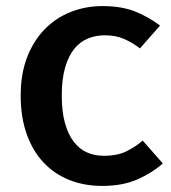

<svg xmlns="http://www.w3.org/2000/svg" viewBox="-20 -598 562 631"><path d="M321 -86Q366 -86 396 -101Q426 -116 449 -136L515 -61Q482 -31 433 -9Q384 13 316 13Q257 13 208 -6.5Q159 -26 123.5 -63.5Q88 -101 68 -156.5Q48 -212 48 -284Q48 -355 69 -409.5Q90 -464 126.5 -501.5Q163 -539 212 -558.5Q261 -578 317 -578Q378 -578 422 -561Q466 -544 506 -514L440 -439Q412 -460 385.5 -471Q359 -482 324 -482Q295 -482 269 -471.5Q243 -461 224 -437.5Q205 -414 194 -376Q183 -338 183 -284Q183 -231 193.5 -193.5Q204 -156 222.5 -132Q241 -108 266 -97Q291 -86 321 -86Z"/></svg>

Font: Qnwhxotralxmqkhsjrfbfhwcoqn
Style: Regular
Weight: 500
Designer: Carrois Corporate & Edenspiekermann
Foundry: Carrois Corporate GbR & Edenspiekermann AG
Version: Version 2.001